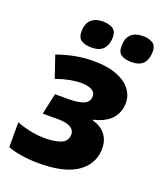

<svg xmlns="http://www.w3.org/2000/svg" viewBox="-141 -850 802 951"><g transform="rotate(20 259.5 -374.5)"><path d="M178 10Q81 10 13 -15V-146Q47 -133 85 -125Q123 -117 164 -117Q205 -117 239 -127Q273 -137 279 -167Q285 -196 263 -212Q241 -228 193 -228H112L136 -339H202Q254 -339 281.5 -348.5Q309 -358 314 -382Q320 -409 299.5 -422.5Q279 -436 241 -436Q212 -436 178.5 -429.5Q145 -423 109 -410L70 -524Q166 -559 261 -559Q337 -559 389 -537.5Q441 -516 464.5 -477.5Q488 -439 478 -390Q461 -309 357 -285V-281Q397 -270 418.5 -246.5Q440 -223 445.5 -193Q451 -163 445 -133Q431 -66 365 -28Q299 10 178 10ZM435 -618Q404 -618 384 -630Q364 -642 364 -675Q364 -718 386 -738.5Q408 -759 449 -759Q476 -759 497.5 -747.5Q519 -736 519 -702Q519 -664 500 -641Q481 -618 435 -618ZM225 -618Q194 -618 173.5 -630Q153 -642 153 -675Q153 -718 175.5 -738.5Q198 -759 238 -759Q265 -759 287 -747.5Q309 -736 309 -702Q309 -664 289.5 -641Q270 -618 225 -618Z"/></g></svg>

Font: Noto Sans ExtraBold
Style: Italic
Weight: 800
Italic angle: -12°
Designer: Monotype Design Team
Foundry: Monotype Imaging Inc.
Version: Version 2.013; ttfautohint (v1.8.4.7-5d5b)